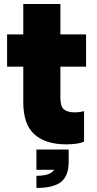

<svg xmlns="http://www.w3.org/2000/svg" viewBox="-20 -700 480 950"><path d="M278.8 -529.8H405.8V-370.1H278.8V-214.8Q278.8 -172.9 296.6 -158.4Q314.5 -144 350.1 -144Q361.3 -144 376.7 -146.2Q392.1 -148.4 396 -149.9V0Q370.6 14.2 307.1 14.2Q206.1 14.2 150.6 -34.9Q95.2 -84 95.2 -194.8V-370.1H15.1V-529.8H95.2V-680.2H278.8ZM319.8 40V100.1Q319.8 170.4 282 200.2Q244.1 230 160.2 230V169.9Q228.5 169.9 248 140.1H160.2V40Z"/></svg>

Font: Cooper Hewitt
Style: Heavy
Weight: 713
Designer: Village Type and Design LLC
Foundry: Cooper Hewitt Smithsonian Design Museum
Version: 1.000